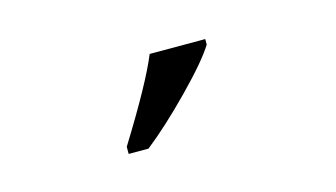

<svg xmlns="http://www.w3.org/2000/svg" viewBox="-36 -855 590 337"><g transform="rotate(-15 258.5 -686.0)"><path d="M166 -619Q228 -719 247 -766H348V-756Q332 -730 286 -683Q240 -636 202 -606H166Z"/></g></svg>

Font: Noto Serif Narrow
Style: Regular
Weight: 400
Width: 4
Designer: Monotype Design Team
Foundry: Monotype Imaging Inc.
Version: Version 1.001